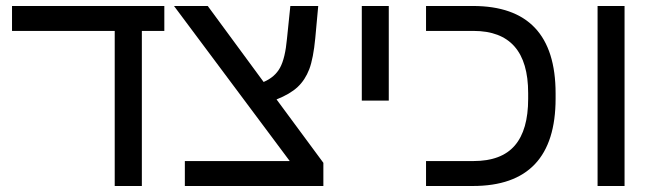

<svg xmlns="http://www.w3.org/2000/svg" viewBox="-20 -619 2184 639"><path d="M452.1 -516.1V0H361.8V-516.1H20V-599.1H526.9V-516.1Z M1056.2 -77.1V0H595.2V-83H944.3L559.1 -599.1H671.4L857.4 -346.2Q895 -362.3 912.1 -393.8Q929.2 -425.3 935.1 -490.2L946.3 -599.1H1039.1L1029.3 -492.2Q1022.9 -424.8 1009.3 -388.7Q995.6 -353 970.7 -329.6Q945.8 -306.2 900.4 -288.1Z M1273.9 -599.1V-284.2H1184.1V-599.1Z M1829.1 -291Q1829.1 0 1553.7 0H1397.9V-83H1555.7Q1648.9 -83 1693.4 -134.8Q1737.8 -186.5 1737.8 -290V-309.1Q1737.8 -516.1 1555.7 -516.1H1397.9V-599.1H1553.7Q1829.1 -599.1 1829.1 -308.1Z M2058.6 -599.1V0H1968.8V-599.1Z"/></svg>

Font: Arimo Nerd Font
Style: Regular
Weight: 400
Designer: Steve Matteson
Foundry: Monotype Imaging Inc.
Version: Version 1.33;Nerd Fonts 3.2.1